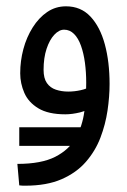

<svg xmlns="http://www.w3.org/2000/svg" viewBox="-20 -357 402 608"><path d="M60 231Q57 231 52.5 231Q48 231 41 230L35 162Q111 162 155 139.5Q199 117 220 79.5Q241 42 247 -3.5Q253 -49 253 -95Q253 -128 249 -158Q245 -188 236.5 -212Q228 -236 214.5 -249.5Q201 -263 183 -263Q167 -263 152 -247Q137 -231 127.5 -202.5Q118 -174 118 -136Q118 -109 128.5 -94Q139 -79 157 -73Q175 -67 196 -67Q216 -67 236 -71.5Q256 -76 270 -85L274 -22Q258 -7 233 -1Q208 5 187 5Q133 5 101.5 -14Q70 -33 57 -63Q44 -93 44 -125Q44 -164 54 -201.5Q64 -239 83.5 -270Q103 -301 129.5 -319Q156 -337 189 -337Q236 -337 266.5 -304.5Q297 -272 312 -216.5Q327 -161 327 -91Q327 -51 320.5 -7Q314 37 298 79Q282 121 252 155.5Q222 190 175 210.5Q128 231 60 231ZM41 105V46H284V105Z"/></svg>

Font: Noto Sans Arabic ExtraCondensed
Style: Regular
Weight: 400
Width: 2
Designer: Monotype Design Team, Nadine Chahine, Nizar Qandah and Khaled Hosny
Foundry: Monotype Imaging Inc.
Version: Version 2.012